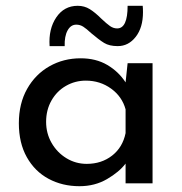

<svg xmlns="http://www.w3.org/2000/svg" viewBox="-20 -632 627 662"><path d="M506 -414V0H413V-68Q391 -39 349 -14.5Q307 10 254 10Q195 10 147.5 -15.5Q100 -41 72.5 -90Q45 -139 45 -207Q45 -275 73.5 -325.5Q102 -376 150.5 -403.5Q199 -431 258 -431Q311 -431 350 -408Q389 -385 413 -348L420 -414ZM413 -173V-255Q401 -299 363 -326.5Q325 -354 276 -354Q239 -354 207.5 -336Q176 -318 157.5 -285.5Q139 -253 139 -212Q139 -172 158 -139Q177 -106 209 -86.5Q241 -67 279 -67Q330 -67 366.5 -95.5Q403 -124 413 -173ZM294 -518Q278 -533 267 -540Q256 -547 243 -547Q224 -547 213 -527Q202 -507 203 -473H151Q147 -532 174 -572Q201 -612 248 -612Q271 -612 289.5 -600.5Q308 -589 329 -568Q348 -550 359.5 -542Q371 -534 384 -534Q420 -534 420 -612H472Q473 -604 473 -590Q473 -537 448 -505Q423 -473 386 -473Q357 -473 339 -484Q321 -495 294 -518Z"/></svg>

Font: Josefin Sans
Style: Regular
Weight: 400
Designer: Santiago Orozco
Foundry: Typemade
Version: Version 2.000